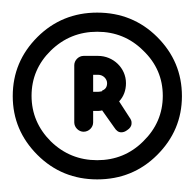

<svg xmlns="http://www.w3.org/2000/svg" viewBox="-43 -806 307 303"><path d="M16.1 -561.5C42 -535.6 73.7 -522.9 110.4 -522.9C147.5 -522.9 179.2 -535.6 205.1 -561.5C231 -587.4 244.1 -618.2 244.1 -654.3C244.1 -690.9 231 -721.7 205.1 -747.6C179.2 -773.4 147.5 -786.1 110.4 -786.1C73.7 -786.1 42 -773.4 16.1 -747.6C-9.8 -721.7 -22.9 -690.9 -22.9 -654.3C-22.9 -618.2 -9.8 -587.4 16.1 -561.5ZM37.1 -726.1C57.6 -746.1 82 -755.9 110.4 -755.9C138.7 -755.9 163.1 -746.1 183.1 -726.1C203.6 -706.5 213.9 -682.6 213.9 -654.8C213.9 -627 203.6 -603 183.1 -583C163.1 -563 138.7 -553.2 110.4 -553.2C82 -553.2 57.6 -563 37.1 -583C17.1 -603 6.8 -627 6.8 -654.8C6.8 -682.6 17.1 -706.5 37.1 -726.1ZM74.2 -612.8C74.2 -605 81.1 -598.1 88.9 -598.1C97.2 -598.1 104 -605 104 -612.8V-630.9H111.8C114.3 -630.9 116.2 -631.3 118.2 -631.8L137.2 -605C140.6 -599.6 144 -597.2 148.4 -597.2C151.4 -597.2 154.3 -598.1 157.7 -600.6C162.1 -603.5 164.6 -606.9 164.6 -611.3C165 -614.7 163.6 -617.7 161.1 -621.1L145 -646C152.3 -653.8 155.8 -663.6 155.8 -674.8C155.8 -698.7 135.7 -717.8 111.8 -717.8H88.9C81.1 -717.8 74.2 -710.9 74.2 -703.1ZM104 -688H111.8C120.1 -688 126 -681.2 126 -674.8C126 -668.9 123.5 -665 118.2 -663.1V-662.1C115.7 -661.6 113.8 -661.1 111.8 -661.1H104Z"/></svg>

Font: Nemoy
Style: Bold
Weight: 700
Designer: BSozoo
Foundry: BSozoo
Version: Version 001.000